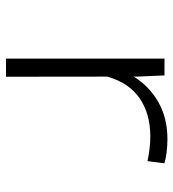

<svg xmlns="http://www.w3.org/2000/svg" viewBox="11 -589 578 640"><g transform="rotate(90 300.0 -269.0)"><path d="M443.8 -538.1Q465.8 -538.1 487.8 -535.4Q509.8 -532.7 524.4 -527.8L517.1 -471.7Q496.6 -476.1 476.1 -478.5Q455.6 -481 434.1 -481Q359.9 -481 308.1 -445.8Q256.3 -410.6 235.4 -337.9L235.8 0H175.3V-528.3H231.4L235.4 -436.5V-425.8Q267.6 -478 320.8 -508.1Q374 -538.1 443.8 -538.1Z"/></g></svg>

Font: TypoPRO Roboto Mono
Style: Regular
Weight: 300
Designer: Google
Version: Version 2.000986; 2015; ttfautohint (v1.3)